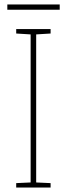

<svg xmlns="http://www.w3.org/2000/svg" viewBox="-20 -845 300 865"><path d="M208 0H53V-20L118 -23V-690L53 -694V-714H208V-694L143 -690V-23L208 -20ZM249 -825V-801H13V-825Z"/></svg>

Font: Noto Sans Khmer UI SemiCondensed Thin
Style: Regular
Weight: 100
Width: 4
Designer: Danh Hong and the Monotype Design Team
Foundry: Monotype Imaging Inc.
Version: Version 2.002; ttfautohint (v1.8.4.7-5d5b)